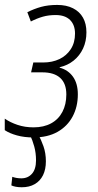

<svg xmlns="http://www.w3.org/2000/svg" viewBox="-33 -561 406 798"><path d="M106 10.3Q67.9 10.3 37.1 1.7Q6.3 -6.8 -13.2 -20V-67.9Q9.3 -52.2 39.8 -42Q70.3 -31.7 106.4 -31.7Q148.9 -31.7 179.4 -48.3Q210 -64.9 226.3 -95.9Q242.7 -127 242.7 -168.5Q242.7 -213.9 217.3 -237.1Q191.9 -260.3 143.1 -260.3H96.2L105.5 -301.3H147Q184.1 -301.3 213.9 -315.4Q243.7 -329.6 261.2 -356.7Q278.8 -383.8 278.8 -421.4Q278.8 -457.5 258.1 -478Q237.3 -498.5 198.2 -498.5Q169.4 -498.5 145.3 -491.7Q121.1 -484.9 95.2 -471.7L80.6 -510.3Q108.9 -524.4 138.2 -532.5Q167.5 -540.5 204.6 -540.5Q243.2 -540.5 270.5 -526.6Q297.9 -512.7 312 -487.5Q326.2 -462.4 326.2 -426.8Q326.2 -389.6 312.3 -359.6Q298.3 -329.6 273.2 -309.3Q248 -289.1 215.3 -281.7L214.8 -279.8Q250 -270.5 270.3 -242.2Q290.5 -213.9 290.5 -168.9Q290.5 -117.2 268.8 -76.7Q247.1 -36.1 206.1 -12.9Q165 10.3 106 10.3ZM57.6 217.3Q43.5 217.3 32.2 215.1Q21 212.9 14.2 209.5L18.1 173.8Q24.4 176.3 33.9 178.2Q43.5 180.2 55.7 180.2Q83 180.2 99.9 161.1Q116.7 142.1 116.7 105.5Q116.7 74.7 109.4 48.1Q102.1 21.5 91.8 0H126.5Q137.7 18.6 147.7 47.1Q157.7 75.7 157.7 109.4Q157.7 143.1 145.8 167.2Q133.8 191.4 111.3 204.3Q88.9 217.3 57.6 217.3Z"/></svg>

Font: Open Sans SemiCondensed Light
Style: Italic
Weight: 300
Width: 4
Italic angle: -12°
Designer: Monotype Design Team
Foundry: Monotype Imaging Inc.
Version: Version 3.000